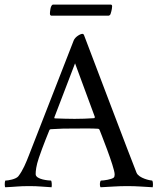

<svg xmlns="http://www.w3.org/2000/svg" viewBox="-34 -791 668 814"><path d="M613.3 2.9C614.3 0 616.2 -18.6 611.3 -25.4C603.5 -25.4 554.7 -35.2 544.9 -58.6C536.1 -78.1 321.3 -644.5 321.3 -644.5C318.4 -645.5 318.4 -647.5 315.4 -647.5C306.6 -647.5 284.2 -634.8 278.3 -619.1L89.8 -135.7C76.2 -100.6 63.5 -69.3 43.9 -43.9C34.2 -31.2 0 -25.4 -11.7 -25.4C-14.6 -18.6 -14.6 0 -11.7 2.9C33.2 1 44.9 -2 89.8 -2C132.8 -2 145.5 1 184.6 2.9C186.5 -2.9 185.5 -22.5 182.6 -25.4C174.8 -25.4 117.2 -29.3 117.2 -52.7C117.2 -65.4 119.1 -87.9 130.9 -122.1C146.5 -168.9 175.8 -240.2 175.8 -240.2C175.8 -240.2 178.7 -243.2 180.7 -243.2C224.6 -246.1 243.2 -246.1 283.2 -246.1C307.6 -246.1 356.4 -247.1 381.8 -245.1C384.8 -245.1 387.7 -241.2 387.7 -241.2C387.7 -241.2 452.1 -81.1 452.1 -51.8C452.1 -45.9 451.2 -41 448.2 -38.1C439.5 -30.3 405.3 -25.4 393.6 -25.4C388.7 -20.5 387.7 -2 392.6 2.9C437.5 1 460.9 -2 505.9 -2C548.8 -2 574.2 1 613.3 2.9ZM198.2 -289.1C196.3 -289.1 196.3 -293 196.3 -293L284.2 -522.5L368.2 -294.9C368.2 -294.9 367.2 -290 365.2 -290C335 -288.1 312.5 -287.1 282.2 -287.1C259.8 -287.1 223.6 -288.1 198.2 -289.1ZM177.7 -733.4C177.7 -723.6 184.6 -724.6 184.6 -724.6H426.8C426.8 -724.6 432.6 -725.6 434.6 -731.4C440.4 -749 441.4 -759.8 441.4 -764.6C441.4 -770.5 437.5 -771.5 435.5 -771.5H191.4C178.7 -771.5 177.7 -735.4 177.7 -733.4Z"/></svg>

Font: Crimson
Style: Roman
Weight: 400
Version: Version 0.2